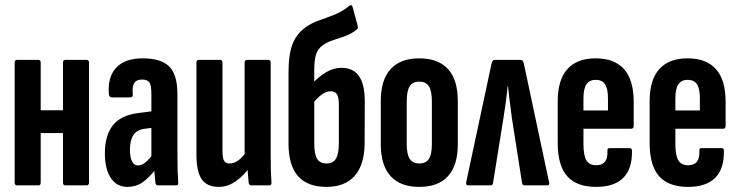

<svg xmlns="http://www.w3.org/2000/svg" viewBox="-20 -726 2892 752"><path d="M236 0Q226.7 0 226.7 -10.9V-480.5Q226.7 -491.5 236 -491.5H318.7Q328.7 -491.5 328.7 -480.5V-10.9Q328.7 0 318.7 0ZM46.8 0Q37.4 0 37.4 -10.9V-480.5Q37.4 -491.5 46.8 -491.5H130.1Q139.4 -491.5 139.4 -480.5V-10.9Q139.4 0 130.1 0ZM124.6 -204.8V-294.2H242.4V-204.8Z M598.5 0Q590.2 0 588.8 -10.2Q586.8 -26.6 584.8 -52.6Q582.8 -78.5 582.4 -97.9L572.9 -109.5V-358Q572.9 -390.4 565.6 -402.4Q558.2 -414.4 536.2 -414.4Q514.1 -414.4 505.6 -400.5Q497.1 -386.5 500.1 -355.4Q500.9 -344.5 490.2 -344.5H418.2Q407.4 -344.5 406.4 -357.7Q401 -424.4 435.1 -460.9Q469.3 -497.5 539.2 -497.5Q611.1 -497.5 643 -465.3Q674.9 -433.2 674.9 -357.3V-124.7Q674.9 -81.9 675.8 -54.9Q676.6 -27.9 677.9 -11.9Q679.3 0 670.6 0ZM479.1 6Q437.3 6 414.1 -28.8Q390.8 -63.6 390.8 -125.7Q390.8 -195.3 422 -235.2Q453.2 -275.2 525.1 -283.7L581.3 -290.9L580.9 -226.2L545.3 -221.4Q516.5 -217.8 502.7 -197.2Q488.9 -176.7 488.9 -138.9Q488.9 -109.8 497.2 -93.9Q505.4 -78 520.5 -78Q535.1 -78 550.3 -90.4Q565.5 -102.7 587.2 -133.5L594.5 -68.8Q562.2 -27.9 537.1 -11Q511.9 6 479.1 6Z M837.5 6Q789.9 6 769.7 -24.5Q749.4 -54.9 749.4 -120.7V-480.5Q749.4 -491.5 758.8 -491.5H842.1Q851.4 -491.5 851.4 -480.5V-134.5Q851.4 -105.5 858 -95.7Q864.5 -85.8 879.6 -85.8Q898.2 -85.8 915.7 -99.6Q933.2 -113.4 948.5 -136.5L962.7 -77.7Q937.9 -40.8 905.2 -17.4Q872.4 6 837.5 6ZM964.2 0Q955.9 0 953.9 -10.2Q951.9 -28.4 950.2 -55.2Q948.5 -81.9 948.1 -97.9L938.1 -116.7V-480.5Q938.1 -491.5 948.4 -491.5H1030.7Q1040.1 -491.5 1040.1 -480.5V-124.7Q1040.1 -87 1040.9 -58.9Q1041.7 -30.8 1043.1 -12.6Q1044.4 0 1035.1 0Z M1258.4 6Q1184.7 6 1147.3 -35.9Q1110 -77.8 1110 -164.5V-442.9Q1110 -512.4 1125.5 -552.8Q1141.1 -593.2 1175.4 -617.9Q1198.6 -635.3 1229.2 -645.9Q1259.9 -656.5 1291.4 -669.2Q1322.9 -681.8 1348.9 -704Q1352.7 -706.8 1356.2 -705.4Q1359.8 -704 1360.8 -699.2L1380.8 -625.9Q1383.6 -615.4 1378.1 -611.2Q1358.7 -594.8 1334.4 -585.7Q1310 -576.6 1286.8 -569.4Q1263.5 -562.3 1246 -550Q1225.2 -536.1 1218 -513.3Q1210.8 -490.5 1210.8 -452.4V-165.1Q1210.8 -123.6 1221.7 -104.7Q1232.6 -85.8 1258.4 -85.8Q1284.6 -85.8 1295.9 -104.7Q1307.2 -123.6 1307.2 -165.1V-314.7Q1307.2 -345.1 1299.7 -356.8Q1292.1 -368.6 1275.2 -368.6Q1257.1 -368.6 1239.4 -355.3Q1221.8 -341.9 1203.8 -319.3L1200.8 -395.8Q1227.6 -425.5 1257 -443Q1286.4 -460.4 1318 -460.4Q1363.2 -460.4 1385.9 -428.1Q1408.7 -395.8 1408.7 -328.5L1408.1 -164.5Q1407.4 -80.5 1369.2 -37.3Q1331 6 1258.4 6Z M1622.2 6Q1548.2 6 1509.8 -36.2Q1471.4 -78.5 1471.4 -161.6V-330Q1471.4 -413 1509.8 -455.2Q1548.2 -497.5 1622.2 -497.5Q1696.6 -497.5 1734.9 -455.2Q1773.1 -413 1773.1 -330V-161.6Q1773.1 -78.5 1734.9 -36.2Q1696.6 6 1622.2 6ZM1622.2 -85.8Q1648.3 -85.8 1659.9 -103.6Q1671.5 -121.3 1671.5 -162.6V-328Q1671.5 -369.9 1659.9 -388.1Q1648.3 -406.2 1622.2 -406.2Q1596.2 -406.2 1584.6 -388.1Q1573 -369.9 1573 -328V-162.6Q1573 -121.3 1584.9 -103.6Q1596.8 -85.8 1622.2 -85.8Z M1813.6 0Q1803.6 0 1806 -12.6L1905.7 -479.2Q1908.7 -491.5 1918.1 -491.5H2018.5Q2028.2 -491.5 2031.2 -479.2L2130.6 -11.9Q2133 0 2123.6 0H2034.8Q2026.3 0 2024.9 -8.6L1985.3 -260.5Q1981.5 -291.5 1977.2 -323.2Q1973 -354.8 1969.8 -388.6H1968.4Q1965.1 -354.8 1960.7 -323.3Q1956.3 -291.7 1951.4 -260.7L1910.9 -8.6Q1909.5 0 1901.6 0Z M2314.9 6Q2238.5 6 2201.4 -36Q2164.4 -78 2164.4 -166.4V-329.1Q2164.4 -413.7 2202.4 -455.6Q2240.5 -497.5 2312 -497.5Q2386.9 -497.5 2424.4 -455Q2462 -412.6 2462 -326.4V-232.5Q2462 -221.8 2452.3 -221.8H2265.2V-161.2Q2265.2 -117.2 2276.8 -98Q2288.4 -78.8 2314.9 -78.8Q2338.6 -78.8 2349.5 -92.6Q2360.4 -106.4 2359.2 -135.1Q2357.9 -145.9 2367.1 -145.9H2445.9Q2455.2 -145.9 2455.2 -135.9Q2456.8 -65.5 2421.5 -29.8Q2386.1 6 2314.9 6ZM2265.2 -293.3H2361.2V-340.6Q2361.2 -378.8 2349.8 -396Q2338.4 -413.3 2313.2 -413.3Q2288.6 -413.3 2276.9 -395.7Q2265.2 -378.2 2265.2 -340.6Z M2674.9 6Q2598.5 6 2561.4 -36Q2524.4 -78 2524.4 -166.4V-329.1Q2524.4 -413.7 2562.4 -455.6Q2600.5 -497.5 2672 -497.5Q2746.9 -497.5 2784.4 -455Q2822 -412.6 2822 -326.4V-232.5Q2822 -221.8 2812.3 -221.8H2625.2V-161.2Q2625.2 -117.2 2636.8 -98Q2648.4 -78.8 2674.9 -78.8Q2698.6 -78.8 2709.5 -92.6Q2720.4 -106.4 2719.2 -135.1Q2717.9 -145.9 2727.1 -145.9H2805.9Q2815.2 -145.9 2815.2 -135.9Q2816.8 -65.5 2781.5 -29.8Q2746.1 6 2674.9 6ZM2625.2 -293.3H2721.2V-340.6Q2721.2 -378.8 2709.8 -396Q2698.4 -413.3 2673.2 -413.3Q2648.6 -413.3 2636.9 -395.7Q2625.2 -378.2 2625.2 -340.6Z"/></svg>

Font: Sofia Sans Extra Condensed
Style: Regular
Weight: 400
Designer: Botio Nikoltchev, Ani Petrova
Foundry: lettersoup
Version: Version 4.101